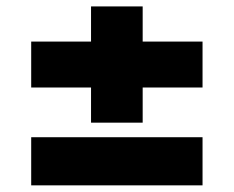

<svg xmlns="http://www.w3.org/2000/svg" viewBox="-20 -594 721 592"><path d="M76.2 -22.5V-170.9H604.5V-22.5ZM76.2 -324.2V-465.8H604.5V-324.2ZM260.7 -215.8V-574.2H419.9V-215.8Z"/></svg>

Font: Inter 28pt Black
Style: Regular
Weight: 900
Designer: Rasmus Andersson
Foundry: rsms
Version: Version 4.001;git-66647c0bb